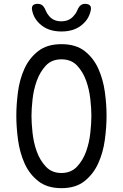

<svg xmlns="http://www.w3.org/2000/svg" viewBox="-20 -970 640 1000"><path d="M300 -69Q350 -69 381 -102Q412 -135 428.5 -181Q445 -227 450.5 -278.5Q456 -330 456 -367Q456 -403 450.5 -453.5Q445 -504 428.5 -550Q412 -596 381.5 -628.5Q351 -661 300 -661Q249 -661 218.5 -628Q188 -595 171.5 -549Q155 -503 149.5 -452.5Q144 -402 144 -366Q144 -329 149.5 -278Q155 -227 171.5 -181Q188 -135 219 -102Q250 -69 300 -69ZM300 10Q226 10 179.5 -26.5Q133 -63 108 -119Q83 -175 74 -241Q65 -307 65 -367Q65 -425 73.5 -490.5Q82 -556 107 -611.5Q132 -667 178.5 -703.5Q225 -740 300 -740Q375 -740 421 -704Q467 -668 492 -612.5Q517 -557 526 -492Q535 -427 535 -368Q535 -308 526 -241.5Q517 -175 491.5 -119Q466 -63 420 -26.5Q374 10 300 10ZM147 -918Q144 -934 151.5 -942Q159 -950 176 -950Q185 -950 192.5 -947Q200 -944 204 -939Q213 -929 218 -915.5Q223 -902 233 -890Q256 -859 299 -859Q342 -859 366 -890Q377 -902 382 -915Q387 -928 395 -938Q400 -943 406.5 -946.5Q413 -950 423 -950Q440 -950 448 -942Q456 -934 453 -918Q445 -875 413 -846Q371 -806 300 -806Q229 -806 187 -846Q155 -875 147 -918Z"/></svg>

Font: Maple Mono Normal NL Light
Style: Regular
Weight: 300
Monospace: yes
Designer: subframe7536
Version: Version 7.000